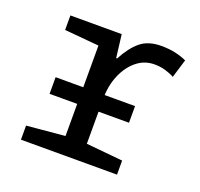

<svg xmlns="http://www.w3.org/2000/svg" viewBox="-101 -658 802 770"><g transform="rotate(20 300.0 -273.0)"><path d="M107 -212V-283H446V-212ZM62 0V-60L225 -75V-461L78 -474V-536H297L309 -438H313Q341 -491 374.5 -518.5Q408 -546 463 -546Q497 -546 523.5 -540Q550 -534 572 -524L548 -445Q532 -454 510 -460.5Q488 -467 463 -467Q420 -467 387 -440Q354 -413 335 -368Q316 -323 316 -269V-75L472 -60V0Z"/></g></svg>

Font: Noto Sans Mono
Style: Regular
Weight: 400
Designer: Monotype Design Team
Foundry: Monotype Imaging Inc.
Version: Version 2.014